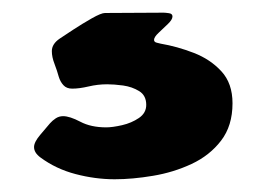

<svg xmlns="http://www.w3.org/2000/svg" viewBox="-20 -34 410 300"><path d="M33.2 195.8Q33.2 188 43 176.5Q52.7 165 58.1 158.7Q62 154.3 67.1 150.9Q72.3 147.5 78.6 147.5Q88.9 147.5 105.5 156.2Q122.1 165 146 165Q155.8 165 170.7 161.6Q185.5 158.2 197 150.4Q208.5 142.6 208.5 129.9Q208.5 115.2 197.5 108.4Q186.5 101.6 172.4 99.6Q158.2 97.7 147.5 97.7Q132.8 97.7 118.4 101.1Q104 104.5 92.8 104.5Q84 104.5 79.1 99.1Q74.2 93.8 71.8 85.9Q69.3 76.7 65.2 65.9Q61 55.2 61 45.9Q61 34.7 73.2 26.4Q79.6 22 94.2 12.5Q108.9 2.9 123.5 -5.4Q138.2 -13.7 144 -13.7L235.8 -14.2Q238.3 -14.2 243.9 -13.4Q249.5 -12.7 249.5 -8.3Q249.5 -3.4 242.4 3.4Q235.4 10.3 228 17.1Q220.7 23.9 220.7 28.3Q220.7 31.7 224.9 32.7Q229 33.7 231 34.2Q256.8 38.6 282.7 48.6Q308.6 58.6 325.9 77.4Q343.3 96.2 343.3 127.4Q343.3 162.6 325.4 185.8Q307.6 209 279.3 222.2Q251 235.4 219 240.7Q187 246.1 159.2 246.1Q128.9 246.1 98.1 238Q67.4 230 43 211.9Q33.2 204.6 33.2 195.8Z"/></svg>

Font: Belanosima SemiBold
Style: Regular
Weight: 600
Designer: The DocRepair Project, Santiago Orozco
Foundry: Google
Version: Version 2.000